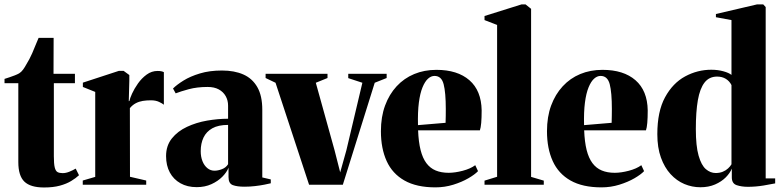

<svg xmlns="http://www.w3.org/2000/svg" viewBox="-26 -837 3538 870"><path d="M173.5 12.5Q112 12.5 84.5 -14Q57 -40.5 57 -102.5V-460H-5.5V-479.5Q5.5 -483 17.5 -487Q29.5 -491 41 -495.5Q52.5 -500 60.5 -504.5Q70.5 -510.5 78.5 -521.5Q86.5 -532.5 93.5 -545.5Q100.5 -558.5 107 -569Q112.5 -579 120 -596Q127.5 -613 135 -632.2Q142.5 -651.5 149 -665.5H217L216.5 -502.5H313.5V-460H218V-129Q218 -95 222 -78.5Q226 -62 234.8 -57.2Q243.5 -52.5 258 -52.5Q272.5 -52.5 288.5 -59Q304.5 -65.5 317 -73L332 -43Q317.5 -29.5 296.5 -16.8Q275.5 -4 245.5 4.2Q215.5 12.5 173.5 12.5Z M349 0V-19L405.5 -35.5V-420.5L349.5 -443V-462.5L513 -516H534L560 -497V-471L557.5 -378.5L560.5 -379.5Q562.5 -391 572.5 -413Q582.5 -435 599.2 -458.8Q616 -482.5 638.5 -499Q661 -515.5 688 -515.5Q698.5 -515.5 705.2 -514Q712 -512.5 716.5 -510V-362.5Q710 -368 694.8 -375.2Q679.5 -382.5 658 -382.5Q638.5 -382.5 621.2 -379.8Q604 -377 589.2 -369.2Q574.5 -361.5 562.5 -347L563 -36L636.5 -19V0Z M865 11Q823 11 791.8 -6.5Q760.5 -24 743.5 -55.5Q726.5 -87 726.5 -129.5Q726.5 -177 752.8 -209.8Q779 -242.5 821.2 -262.2Q863.5 -282 912.5 -290.5Q961.5 -299 1007.5 -299V-358.5Q1007.5 -382 996.8 -401.2Q986 -420.5 965.5 -431.8Q945 -443 915 -443Q867 -443 829.2 -432.8Q791.5 -422.5 770 -414L758 -436Q775 -453 805.5 -472Q836 -491 879.8 -504.2Q923.5 -517.5 980 -517.5Q1036 -517.5 1076.8 -499.5Q1117.5 -481.5 1140 -442.2Q1162.5 -403 1162.5 -339.5V-33L1201 -24V-6.5Q1190.5 -4 1171.8 -0.2Q1153 3.5 1129.8 6.2Q1106.5 9 1082 9Q1048.5 9 1029 1.8Q1009.5 -5.5 1009.5 -34.5V-77Q1001.5 -56.5 981.5 -36.2Q961.5 -16 932 -2.5Q902.5 11 865 11ZM946 -63.5Q961.5 -63.5 979.8 -70.5Q998 -77.5 1007.5 -93V-271Q963.5 -271 936.2 -255.8Q909 -240.5 896.2 -213.8Q883.5 -187 883.5 -152Q883.5 -126.5 891.5 -106.5Q899.5 -86.5 913.8 -75Q928 -63.5 946 -63.5Z M1374.5 0 1222.5 -462 1177.5 -483.5V-502.5H1458V-483.5L1405 -462L1490 -156L1515.5 -56L1543.5 -156L1616 -462L1552 -483V-502.5H1726V-483.5L1672 -462L1527.5 0Z M1947 12Q1861.5 12 1806.8 -19Q1752 -50 1726 -107.2Q1700 -164.5 1700 -242.5Q1700 -307.5 1718.8 -358.5Q1737.5 -409.5 1771.2 -446Q1805 -482.5 1850.8 -501.5Q1896.5 -520.5 1951.5 -520.5Q2047 -520.5 2101 -473.5Q2155 -426.5 2156.5 -337Q2156.5 -303 2154.5 -280.2Q2152.5 -257.5 2148.5 -246.5H1868.5Q1870.5 -194 1879.8 -157.2Q1889 -120.5 1906 -97.8Q1923 -75 1948.2 -64.5Q1973.5 -54 2007 -54Q2035.5 -54 2070.8 -63.2Q2106 -72.5 2127.5 -88.5L2140 -61.5Q2126 -46.5 2096.2 -29.2Q2066.5 -12 2027.8 0Q1989 12 1947 12ZM1868 -270 1993 -280.5Q1993.5 -297 1993.8 -311.8Q1994 -326.5 1994 -343Q1994 -418 1984.2 -455.5Q1974.5 -493 1943 -493Q1927.5 -493 1913.5 -480.5Q1899.5 -468 1888.5 -441.2Q1877.5 -414.5 1872 -372.2Q1866.5 -330 1868 -270Z M2226.5 -36V-724L2169.5 -746V-764.5L2337 -817H2355.5L2380.5 -797V-35.5L2438 -18.5V0H2169.5V-18.5Z M2699.5 12Q2614 12 2559.2 -19Q2504.5 -50 2478.5 -107.2Q2452.5 -164.5 2452.5 -242.5Q2452.5 -307.5 2471.2 -358.5Q2490 -409.5 2523.8 -446Q2557.5 -482.5 2603.2 -501.5Q2649 -520.5 2704 -520.5Q2799.5 -520.5 2853.5 -473.5Q2907.5 -426.5 2909 -337Q2909 -303 2907 -280.2Q2905 -257.5 2901 -246.5H2621Q2623 -194 2632.2 -157.2Q2641.5 -120.5 2658.5 -97.8Q2675.5 -75 2700.8 -64.5Q2726 -54 2759.5 -54Q2788 -54 2823.2 -63.2Q2858.5 -72.5 2880 -88.5L2892.5 -61.5Q2878.5 -46.5 2848.8 -29.2Q2819 -12 2780.2 0Q2741.5 12 2699.5 12ZM2620.5 -270 2745.5 -280.5Q2746 -297 2746.2 -311.8Q2746.5 -326.5 2746.5 -343Q2746.5 -418 2736.8 -455.5Q2727 -493 2695.5 -493Q2680 -493 2666 -480.5Q2652 -468 2641 -441.2Q2630 -414.5 2624.5 -372.2Q2619 -330 2620.5 -270Z M3147.5 11.5Q3110 11.5 3075 -3.2Q3040 -18 3012.5 -48Q2985 -78 2968.8 -123Q2952.5 -168 2952.5 -229Q2952.5 -332 2987.5 -396.2Q3022.5 -460.5 3078.5 -490.8Q3134.5 -521 3197 -521Q3226.5 -521 3251.8 -514Q3277 -507 3288.5 -497.5V-746L3218 -759V-773.5L3404 -817H3432.5L3443.5 -805V-28.5H3486.5V-6Q3470.5 -2.5 3434.5 3.5Q3398.5 9.5 3363 9.5Q3334 9.5 3312 2Q3290 -5.5 3290 -33.5V-73Q3282 -53 3262.8 -33.5Q3243.5 -14 3214.2 -1.2Q3185 11.5 3147.5 11.5ZM3217 -53Q3235 -53 3249 -58.8Q3263 -64.5 3273 -73.8Q3283 -83 3288.5 -92.5V-451.5Q3279.5 -469.5 3262.8 -479.8Q3246 -490 3223.5 -490Q3187.5 -490 3166.5 -463Q3145.5 -436 3136.2 -383.2Q3127 -330.5 3127 -252.5Q3127 -175.5 3139.5 -131.8Q3152 -88 3172.5 -70.5Q3193 -53 3217 -53Z"/></svg>

Font: Merriweather 144pt ExtraBold
Style: Regular
Weight: 800
Version: Version 2.100